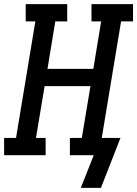

<svg xmlns="http://www.w3.org/2000/svg" viewBox="-29 -755 667 934"><path d="M462 159H364L427 0H311V-84H369L411 -336H188L146 -84H193V0H-9V-84H49L143 -651H96V-735H298V-651H240L202 -420H425L463 -651H416V-735H618V-651H560L466 -84H557Z"/></svg>

Font: Iosevka Slab MdExObl
Style: Regular
Weight: 500
Width: 7
Italic angle: -9°
Monospace: yes
Designer: Belleve Invis
Foundry: Belleve Invis
Version: Version 11.1.1; ttfautohint (v1.8.3)